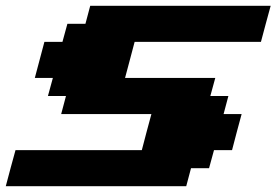

<svg xmlns="http://www.w3.org/2000/svg" viewBox="-20 -645 957 665"><path d="M0 0H625L641.6 -62.5H704.1L721.2 -125H783.7Q789.1 -145.5 800 -187.3Q811 -229 816.9 -250H754.4L771 -312.5H708.5L725.6 -375H413.1Q418.5 -395.5 429.7 -437.3Q440.9 -479 446.3 -500H883.8Q889.2 -520.5 900.4 -562.3Q911.6 -604 917.5 -625H292.5L275.9 -562.5H213.4L196.3 -500H133.8Q128.4 -479 117.2 -437.5Q106 -396 100.6 -375H163.1L146 -312.5H208.5L191.9 -250H504.4Q498.5 -229 487.5 -187.3Q476.6 -145.5 471.2 -125H33.7Q27.8 -104 16.6 -62.5Q5.4 -21 0 0Z"/></svg>

Font: Faithful 32x
Style: BoldOblique
Weight: 400
Foundry: Faithful Resource Pack
Version: Version 1.0; January 27, 2023